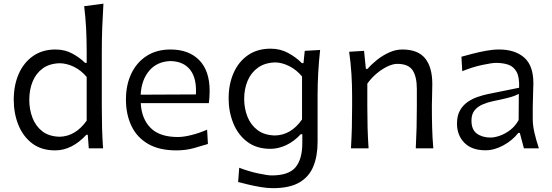

<svg xmlns="http://www.w3.org/2000/svg" viewBox="-20 -801 2979 1037"><path d="M277.8 11.2Q203.1 11.2 153.6 -26.6Q104 -64.5 79.1 -126.7Q54.2 -189 54.2 -262.2Q54.2 -339.8 80.8 -401.1Q107.4 -462.4 158 -498Q208.5 -533.7 279.8 -533.7Q330.1 -533.7 370.6 -511.7Q411.1 -489.7 439.5 -461.4H448.2V-519.5Q448.2 -585.4 445.1 -647Q441.9 -708.5 434.6 -767.6L538.6 -781.2Q534.7 -717.8 532.2 -653.3Q529.8 -588.9 529.8 -519.5V-230Q529.8 -165.5 531.2 -111.8Q532.7 -58.1 536.6 0H459.5L454.1 -72.8H446.3Q368.2 11.2 277.8 11.2ZM301.8 -62.5Q387.2 -64 448.2 -149.4V-385.3Q417 -422.4 378.2 -440.7Q339.4 -459 303.2 -459.5Q247.1 -458 210.7 -431.4Q174.3 -404.8 156.2 -360.6Q138.2 -316.4 138.2 -261.7Q138.2 -210 155.3 -165Q172.4 -120.1 208.3 -92Q244.1 -64 301.8 -62.5Z M932.1 11.2Q839.4 11.2 779.1 -24.2Q718.8 -59.6 689.5 -121.8Q660.2 -184.1 660.2 -263.7Q660.2 -342.3 689.2 -403.3Q718.3 -464.4 772.2 -499Q826.2 -533.7 900.9 -533.7Q999.5 -533.7 1055.9 -476.3Q1112.3 -418.9 1112.3 -310.1Q1112.3 -274.4 1107.9 -244.1H740.2Q744.6 -159.2 793.5 -110.1Q842.3 -61 940.4 -61Q972.2 -61 1014.6 -71.8Q1057.1 -82.5 1098.6 -100.6L1103 -23.4Q1071.8 -13.7 1027.8 -1.2Q983.9 11.2 932.1 11.2ZM1038.1 -291Q1043 -377.4 1007.6 -423.3Q972.2 -469.2 901.9 -471.2Q829.1 -469.2 786.6 -419.7Q744.1 -370.1 739.7 -289.6Z M1453.6 215.3Q1424.3 215.3 1389.2 209.5Q1354 203.6 1321.3 195.8Q1288.6 188 1266.1 182.1L1272 105Q1325.7 125.5 1376 136Q1426.3 146.5 1447.3 146.5Q1539.1 146.5 1575.9 102.8Q1612.8 59.1 1612.8 -28.8V-76.2H1604.5Q1568.4 -37.1 1525.6 -17.1Q1482.9 2.9 1440.9 2.9Q1365.7 2.9 1315.4 -35.2Q1265.1 -73.2 1240 -135.5Q1214.8 -197.8 1214.8 -269.5Q1214.8 -345.7 1241.5 -406.5Q1268.1 -467.3 1318.8 -502.7Q1369.6 -538.1 1441.9 -538.1Q1494.1 -538.1 1536.9 -514.6Q1579.6 -491.2 1610.4 -460H1619.1L1626 -526.4L1709 -531.2Q1702.1 -469.2 1698.7 -407Q1695.3 -344.7 1695.3 -285.2V-33.7Q1695.3 41 1672.6 97.2Q1649.9 153.3 1597.2 184.3Q1544.4 215.3 1453.6 215.3ZM1464.8 -69.3Q1551.8 -70.8 1611.3 -155.8V-388.2Q1580.6 -424.8 1541.7 -444.1Q1502.9 -463.4 1466.8 -463.9Q1410.6 -462.4 1373.3 -435.5Q1335.9 -408.7 1317.4 -364.7Q1298.8 -320.8 1298.8 -267.1Q1298.8 -215.8 1316.4 -171.1Q1334 -126.5 1370.6 -98.6Q1407.2 -70.8 1464.8 -69.3Z M1875.5 0Q1878.9 -58.1 1880.4 -111.8Q1881.8 -165.5 1881.8 -230V-282.7Q1881.8 -340.3 1878.2 -400.9Q1874.5 -461.4 1865.7 -521.5L1946.3 -526.4L1956.1 -429.2H1965.3Q1985.4 -452.6 2015.4 -476.8Q2045.4 -501 2081.1 -517.3Q2116.7 -533.7 2152.8 -533.7Q2237.3 -533.7 2276.1 -485.8Q2314.9 -438 2314.9 -347.2Q2314.9 -313 2313.7 -283.2Q2312.5 -253.4 2312.5 -230Q2312.5 -165.5 2314 -111.8Q2315.4 -58.1 2320.3 0H2225.6Q2228.5 -58.1 2230 -111.3Q2231.4 -164.6 2231.4 -226.6V-319.8Q2231.4 -387.7 2208.3 -421.9Q2185.1 -456.1 2125.5 -456.1Q2102.1 -456.1 2072.3 -441.9Q2042.5 -427.7 2013.9 -403.6Q1985.4 -379.4 1963.9 -349.1V-226.6Q1963.9 -164.6 1965.3 -111.3Q1966.8 -58.1 1970.7 0Z M2602.1 10.7Q2527.8 10.7 2488 -30Q2448.2 -70.8 2448.2 -133.3Q2448.2 -175.8 2464.1 -204.1Q2480 -232.4 2505.4 -250Q2530.8 -267.6 2559.3 -277.3Q2587.9 -287.1 2613.3 -292.5L2783.7 -327.1Q2786.1 -384.3 2770 -413.1Q2753.9 -441.9 2725.1 -451.7Q2696.3 -461.4 2659.2 -461.4Q2637.7 -461.4 2585.4 -450.4Q2533.2 -439.5 2476.6 -416.5L2472.2 -494.6Q2496.6 -501.5 2531.2 -510.5Q2565.9 -519.5 2604 -526.6Q2642.1 -533.7 2675.8 -533.7Q2760.7 -533.7 2810.8 -490.5Q2860.8 -447.3 2860.8 -351.1Q2860.8 -327.6 2859.1 -291.5Q2857.4 -255.4 2857.4 -222.2V-157.7Q2857.4 -123.5 2866.5 -84.2Q2875.5 -44.9 2890.6 0H2809.6L2787.6 -83H2779.3Q2747.6 -42.5 2698.7 -15.9Q2649.9 10.7 2602.1 10.7ZM2629.4 -58.1Q2651.9 -58.1 2680.7 -68.4Q2709.5 -78.6 2736.6 -99.6Q2763.7 -120.6 2781.2 -152.8L2782.2 -293.9Q2773.9 -289.6 2760 -283.9Q2746.1 -278.3 2719.2 -271.5Q2692.4 -264.6 2644.5 -254.9Q2613.3 -248.5 2586.2 -236.8Q2559.1 -225.1 2542.7 -204.3Q2526.4 -183.6 2526.4 -149.9Q2526.4 -100.6 2555.7 -79.3Q2585 -58.1 2629.4 -58.1Z"/></svg>

Font: Pinar DS4-Regular
Style: Regular
Weight: 400
Designer: Amin Abedi
Version: Version 2.000